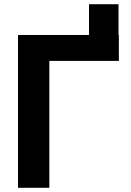

<svg xmlns="http://www.w3.org/2000/svg" viewBox="-20 -894 623 914"><path d="M403.8 -605.6V-873.9H544.2V-605.6ZM545.8 -727.5V-604.1H214.9V0H65.7V-727.5Z"/></svg>

Font: Adwaita Sans
Style: Regular
Weight: 400
Designer: Rasmus Andersson
Foundry: rsms
Version: Version 4.001;git-9221beed3